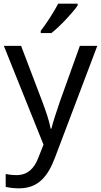

<svg xmlns="http://www.w3.org/2000/svg" viewBox="-20 -786 550 1046"><path d="M403 -756V-766H297C274 -721 231 -655 202 -618V-606H260C307 -642 378 -719 403 -756ZM1 -536 217 2 189 73C167 131 131 168 70 168C47 168 25 165 11 162V232C28 236 52 240 84 240C188 240 241 175 279 74L510 -536H415L306 -232C287 -177 268 -118 260 -85H256C248 -129 231 -177 211 -231L95 -536Z"/></svg>

Font: Noto Sans Inscriptional Parthian
Style: Regular
Weight: 400
Designer: Monotype Design Team
Foundry: Monotype Imaging Inc.
Version: Version 2.003